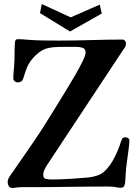

<svg xmlns="http://www.w3.org/2000/svg" viewBox="-20 -926 685 951"><path d="M621 -229Q621 -219 619.5 -208.5Q618 -198 617 -187Q615 -168 612 -149Q609 -130 607 -111Q604 -89 603 -67.5Q602 -46 600 -24Q599 -13 595 -4.5Q591 4 577 4Q567 4 558 2Q549 0 540 -1Q533 -1 526.5 -1.5Q520 -2 513 -2Q416 -2 318.5 -0.5Q221 1 123 1Q107 1 91 1Q75 1 59 3Q55 4 50.5 4.5Q46 5 41 5Q29 5 23.5 -4Q18 -13 18 -23Q18 -34 22 -42Q26 -50 32 -58.5Q38 -67 43 -74Q92 -145 140.5 -215Q189 -285 233 -358Q242 -372 261.5 -404Q281 -436 305.5 -475.5Q330 -515 352.5 -554Q375 -593 389.5 -623Q404 -653 404 -665Q404 -685 388.5 -689.5Q373 -694 358 -694H317Q294 -694 270 -693.5Q246 -693 223 -689Q189 -683 158.5 -654Q128 -625 114 -593Q109 -580 105 -568Q101 -556 97 -543Q91 -518 68 -518Q59 -518 52.5 -524Q46 -530 46 -538Q46 -554 47.5 -569Q49 -584 50 -599Q52 -628 52 -657.5Q52 -687 54 -716Q55 -725 58 -728.5Q61 -732 70 -732Q83 -732 95 -731Q107 -730 119 -729Q157 -726 196.5 -725.5Q236 -725 275 -725Q353 -725 431.5 -727.5Q510 -730 589 -730Q594 -730 599 -724Q604 -718 604 -713Q604 -700 600.5 -694Q597 -688 590 -679L212 -107Q205 -96 199.5 -84Q194 -72 194 -59Q194 -43 207.5 -40Q221 -37 233 -37Q280 -37 326 -40Q372 -43 418 -47Q438 -49 460 -56Q482 -63 497 -77Q525 -103 546 -144Q567 -185 578 -221Q581 -231 585 -238.5Q589 -246 601 -246Q609 -246 615 -241.5Q621 -237 621 -229ZM484 -859 327 -770 178 -861 187 -906 330 -840 474 -903Z"/></svg>

Font: Kaisei HarunoUmi
Style: Bold
Weight: 700
Designer: Font-Kai, 金井和夫
Foundry: KAZUO KANAI
Version: Version 5.003